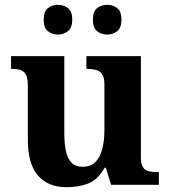

<svg xmlns="http://www.w3.org/2000/svg" viewBox="-20 -770 707 800"><path d="M258 10Q180.4 10 138.2 -38.5Q96 -87 96 -188V-412Q96 -441 89 -456.5Q82 -472 67 -477.5Q52 -483 28 -483H26V-536H248V-216Q248 -172.6 254.5 -141.3Q261 -110 277.8 -92.5Q294.6 -75 323.8 -75Q356 -75 376 -93.5Q396 -112 405.5 -146.7Q415 -181.4 415 -227V-419Q415 -447.9 405 -461.5Q395 -475 378.8 -479Q362.7 -483 342.6 -483H340V-536H567V-115.6Q567 -87 575.5 -73.5Q584 -60 599.7 -56.5Q615.4 -53 634 -53H642V0H443L421 -71H416.1Q386 -19 345.5 -4.5Q305 10 258 10ZM427 -626Q403 -626 385 -639.8Q367 -653.6 367 -687.7Q367 -723 385 -736.5Q403 -750 427 -750Q450 -750 468 -736.7Q486 -723.4 486 -688Q486 -653.7 468 -639.8Q450 -626 427 -626ZM221 -626Q198 -626 180 -639.8Q162 -653.6 162 -687.7Q162 -723 180 -736.5Q198 -750 221 -750Q244 -750 262.5 -736.7Q281 -723.4 281 -688Q281 -653.7 262.5 -639.8Q244 -626 221 -626Z"/></svg>

Font: Noto Serif Kannada
Style: Regular
Weight: 400
Designer: Universal Thirst, Indian Type Foundry and the Monotype Design Team
Foundry: Monotype Imaging Inc.
Version: Version 2.003